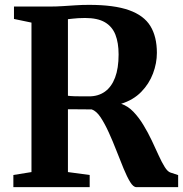

<svg xmlns="http://www.w3.org/2000/svg" viewBox="-20 -770 754 790"><path d="M35 0V-50L109.5 -62V-677L37.5 -692V-743H180.5Q212 -743 238.5 -744.8Q265 -746.5 290.8 -748.2Q316.5 -750 346.5 -750Q449.5 -750 510.8 -728.2Q572 -706.5 598.8 -662.8Q625.5 -619 625.5 -552.5Q625.5 -510 609.5 -467.5Q593.5 -425 561 -391.8Q528.5 -358.5 478.5 -343Q506.5 -333.5 529 -310Q551.5 -286.5 570.2 -255.5Q589 -224.5 604.5 -191.8Q620 -159 633 -130.2Q646 -101.5 658 -82.5Q670 -63.5 681.5 -60L713 -49.5V0H541Q528.5 0 515.5 -21.2Q502.5 -42.5 488.5 -76.5Q474.5 -110.5 459.2 -149.8Q444 -189 427.5 -225.2Q411 -261.5 393.8 -287.5Q376.5 -313.5 357 -320Q347 -320 333.8 -320Q320.5 -320 306.5 -320.2Q292.5 -320.5 280 -320.5Q267.5 -320.5 259.5 -320.5V-62L349 -50V0ZM346.5 -373.5Q384.5 -373.5 411.8 -393Q439 -412.5 453.5 -450.8Q468 -489 468 -546Q468 -594 454.8 -627.5Q441.5 -661 411.5 -678.5Q381.5 -696 330 -696Q314.5 -696 301.8 -695.2Q289 -694.5 278.8 -693.2Q268.5 -692 259.5 -691V-376Q269.5 -374.5 286.8 -374Q304 -373.5 321 -373.5Q338 -373.5 346.5 -373.5Z"/></svg>

Font: Merriweather 48pt
Style: Bold
Weight: 700
Version: Version 2.100